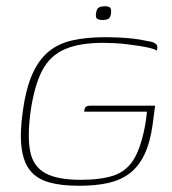

<svg xmlns="http://www.w3.org/2000/svg" viewBox="-20 -585 551 614"><path d="M230 9Q175 9 136.5 -2Q98 -13 76.5 -39.5Q55 -66 49 -112.5Q43 -159 53 -230Q63 -302 83.5 -348Q104 -394 135.5 -420Q167 -446 212 -456Q257 -466 315 -466Q338 -466 360.5 -465Q383 -464 405.5 -461.5Q428 -459 450 -454Q465 -452 472 -448.5Q479 -445 481.5 -441Q484 -437 483 -432L482 -423Q474 -428 459.5 -431.5Q445 -435 426 -438Q407 -441 386.5 -443.5Q366 -446 346.5 -447Q327 -448 311 -448Q234 -448 187 -427.5Q140 -407 115 -359.5Q90 -312 78 -230Q67 -149 76.5 -101Q86 -53 124.5 -31.5Q163 -10 238 -10Q302 -10 343 -23.5Q384 -37 407.5 -75Q431 -113 444 -184Q447 -200 448 -211.5Q449 -223 450 -228H249Q250 -236 252 -240Q254 -244 258 -245.5Q262 -247 270 -247H476L468 -186Q460 -128 441.5 -90Q423 -52 394.5 -30.5Q366 -9 326.5 0Q287 9 236 9Q235 9 233.5 9Q232 9 230 9ZM309 -521Q298 -521 291.5 -524.5Q285 -528 287 -542Q289 -558 297 -561.5Q305 -565 315 -565Q326 -565 331.5 -561Q337 -557 335 -542Q333 -528 326 -524.5Q319 -521 309 -521Z"/></svg>

Font: Genos Thin Thin
Style: Italic
Weight: 250
Italic angle: -8°
Version: Version 1.010